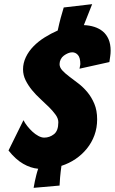

<svg xmlns="http://www.w3.org/2000/svg" viewBox="-20 -833 553 925"><path d="M142 72Q145 57 148 40Q151 26 155 10Q159 -6 164 -20Q128 -23 91.5 -44Q55 -65 21 -108L93 -254Q100 -240 111.5 -225.5Q123 -211 136.5 -198.5Q150 -186 165 -178Q180 -170 193 -170Q219 -170 240 -186.5Q261 -203 261 -244Q261 -262 248 -280Q235 -298 216.5 -316.5Q198 -335 175.5 -355.5Q153 -376 134.5 -398.5Q116 -421 103.5 -446Q91 -471 91 -499Q91 -529 104.5 -557.5Q118 -586 141.5 -610Q165 -634 195.5 -653Q226 -672 258 -686Q266 -723 272.5 -747Q279 -771 287 -797L424 -813L384 -712Q411 -711 434.5 -703.5Q458 -696 475.5 -681.5Q493 -667 503 -644Q513 -621 513 -589Q513 -575 511 -562Q509 -549 507 -534L363 -502Q365 -514 366 -517.5Q367 -521 367 -524Q367 -555 355.5 -568Q344 -581 328 -581Q318 -581 307.5 -576.5Q297 -572 287.5 -565Q278 -558 272.5 -547Q267 -536 267 -524Q267 -508 280.5 -493.5Q294 -479 314 -464Q334 -449 357.5 -431Q381 -413 401 -389Q421 -365 434.5 -333Q448 -301 448 -258Q448 -217 435 -181.5Q422 -146 398.5 -117Q375 -88 344 -67Q313 -46 276 -34Q272 -6 269.5 22Q267 50 267 61Z"/></svg>

Font: Bangers
Style: Regular
Weight: 400
Designer: vernon adams
Foundry: Vernon Adams
Version: Version 2.000